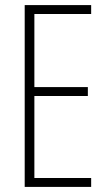

<svg xmlns="http://www.w3.org/2000/svg" viewBox="-20 -734 425 754"><path d="M338 0H77V-714H338V-679H115V-392H325V-357H115V-35H338Z"/></svg>

Font: Noto Sans Tamil ExtraCondensed ExtraLight
Style: Regular
Weight: 200
Width: 2
Designer: Jelle Bosma - Monotype Design Team
Foundry: Monotype Imaging Inc.
Version: Version 2.004; ttfautohint (v1.8.4.7-5d5b)